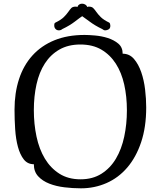

<svg xmlns="http://www.w3.org/2000/svg" viewBox="-20 -1010 872 1044"><path d="M420 14Q376 14 330.5 8.5Q285 3 248 -11.5Q211 -26 187.5 -51.5Q164 -77 164 -117Q130 -117 109.5 -143Q89 -169 77.5 -211.5Q66 -254 62.5 -307Q59 -360 59 -414Q59 -505 83.5 -580Q108 -655 156.5 -708.5Q205 -762 276 -791Q347 -820 440 -820Q462 -820 497 -817Q532 -814 565.5 -803.5Q599 -793 623 -773Q647 -753 647 -718Q684 -718 708.5 -689.5Q733 -661 748 -617.5Q763 -574 769 -523Q775 -472 775 -426Q775 -319 747.5 -237Q720 -155 672 -99Q624 -43 559 -14.5Q494 14 420 14ZM418 -35Q484 -35 532 -65.5Q580 -96 610.5 -147.5Q641 -199 655.5 -267Q670 -335 670 -410Q670 -485 655.5 -550Q641 -615 610 -663.5Q579 -712 531.5 -740Q484 -768 417 -768Q351 -768 303 -740.5Q255 -713 224 -665Q193 -617 178.5 -551.5Q164 -486 164 -411Q164 -336 178.5 -267.5Q193 -199 224 -147.5Q255 -96 303 -65.5Q351 -35 418 -35ZM454 -972Q458 -974 463 -974Q479 -974 487 -966Q495 -958 504 -945Q513 -932 528 -917Q543 -902 574 -887Q577 -885 578.5 -880Q580 -875 580 -870Q580 -856 571 -850.5Q562 -845 552 -845Q544 -845 536 -852Q496 -871 467 -893Q438 -915 427 -922Q416 -915 387.5 -893Q359 -871 319 -852Q311 -845 300 -845Q289 -845 282 -852.5Q275 -860 275 -871Q275 -875 275.5 -879.5Q276 -884 281 -887Q312 -902 327 -917Q342 -932 351 -945Q360 -958 367.5 -966Q375 -974 392 -974Q397 -974 401 -972Q403 -980 410 -985Q417 -990 426 -990Q436 -990 444 -985Q452 -980 454 -972Z"/></svg>

Font: Milonga
Style: Regular
Weight: 400
Designer: Pablo Impallari, Brenda Gallo, Rodrigo Fuenzalida
Foundry: Pablo Impallari, Brenda Gallo, Rodrigo Fuenzalida
Version: Version 1.000; ttfautohint (v0.93) -l 8 -r 50 -G 200 -x 14 -